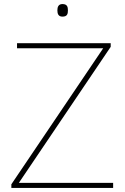

<svg xmlns="http://www.w3.org/2000/svg" viewBox="-20 -927 618 947"><path d="M288 -907C268 -907 263 -892 263 -876C263 -859 268 -845 288 -845C312 -845 315 -859 315 -876C315 -892 312 -907 288 -907ZM538 0V-25H73L526 -696V-714H64V-689H489L36 -18V0Z"/></svg>

Font: Noto Sans Lao Thin
Style: Regular
Weight: 100
Designer: Monotype Design Team
Foundry: Monotype Imaging Inc.
Version: Version 2.003